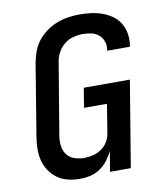

<svg xmlns="http://www.w3.org/2000/svg" viewBox="-84 -813 768 890"><g transform="rotate(-10 300.0 -367.5)"><path d="M222 8Q193 8 165.5 1.5Q138 -5 116 -20.5Q94 -36 78.5 -59Q63 -82 56.5 -108.5Q50 -135 50.5 -164Q51 -193 56 -222L111 -557Q116 -584 125.5 -610Q135 -636 152.5 -658.5Q170 -681 194 -698Q218 -715 244 -725Q270 -735 297 -739Q324 -743 350 -743Q378 -743 405 -739.5Q432 -736 457 -727Q482 -718 503 -703Q524 -688 537.5 -666Q551 -644 555.5 -617Q560 -590 556 -563Q556 -561 555.5 -559Q555 -557 554 -555H448Q448 -556 448 -557Q448 -558 448 -559Q452 -579 445.5 -598Q439 -617 424.5 -629.5Q410 -642 390.5 -646.5Q371 -651 350 -651Q328 -651 304.5 -645Q281 -639 262 -623.5Q243 -608 231.5 -586.5Q220 -565 217 -542L161 -207Q157 -183 159.5 -159.5Q162 -136 175 -118Q188 -100 210 -92Q232 -84 257 -84Q277 -84 298 -89Q319 -94 337.5 -106.5Q356 -119 367.5 -138Q379 -157 382 -178L404 -313H296L311 -405H528L461 0H363L379 -94Q368 -72 352 -51.5Q336 -31 315 -17Q294 -3 270 2.5Q246 8 222 8Z"/></g></svg>

Font: Iosevka Curly SmBdEx
Style: Italic
Weight: 600
Width: 7
Italic angle: -9°
Monospace: yes
Designer: Belleve Invis
Foundry: Belleve Invis
Version: Version 11.1.0; ttfautohint (v1.8.3)